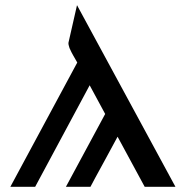

<svg xmlns="http://www.w3.org/2000/svg" viewBox="-20 -723 727 743"><path d="M20 0 279 -481 263 -509Q257 -519 249 -537Q244 -551 245 -558L278 -703L659 0H540L435 -194L389 -109Q338 -16 330 0H235L387 -282L327 -393L116 0Z"/></svg>

Font: Coval
Style: Medium Italic
Weight: 500
Foundry: Context Ltd
Version: Version 001.000